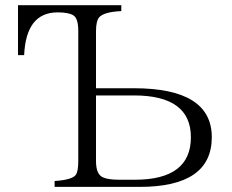

<svg xmlns="http://www.w3.org/2000/svg" viewBox="-20 -735 899 745"><path d="M49.8 -714.8H450.7V-691.9Q385.7 -689 365.7 -668.9Q352.5 -654.3 352.5 -614.7V-392.6H499.5Q801.8 -392.6 801.8 -202.6Q801.8 -9.8 521.5 -9.8H191.9V-32.7Q261.7 -37.1 274.9 -57.6Q283.7 -71.3 283.7 -109.9V-614.7Q283.7 -662.6 265.6 -674.8Q247.6 -687 203.6 -687Q81.1 -687 73.7 -521H49.8ZM352.5 -364.7V-109.9Q352.5 -58.6 379.4 -46.9Q398.9 -37.6 443.4 -37.6H503.4Q720.7 -37.6 720.7 -202.6Q720.7 -364.7 499.5 -364.7Z"/></svg>

Font: I.MingCP
Style: Regular
Weight: 400
Designer: I.Font Project
Version: Version 8.000; Sep 06, 2022